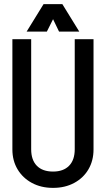

<svg xmlns="http://www.w3.org/2000/svg" viewBox="-20 -895 513 930"><path d="M342 -705H433V-171Q433 -117 408.5 -75Q384 -33 339.5 -9Q295 15 238 15H237H236Q179 15 134.5 -9Q90 -33 65 -75Q40 -117 40 -171V-705H131V-172Q131 -120 158.5 -92Q186 -64 237 -64Q287 -64 314.5 -92Q342 -120 342 -172ZM282 -875 364 -742H266L237 -802L207 -742H109L191 -875Z"/></svg>

Font: Akshar
Style: Regular
Weight: 400
Designer: Tall Chai
Foundry: Tall Chai
Version: Version 1.000